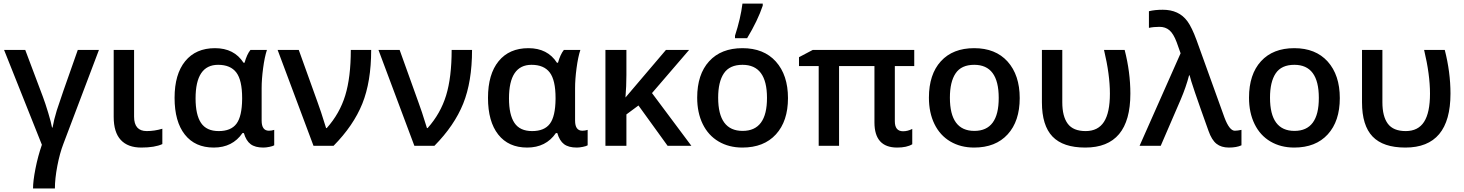

<svg xmlns="http://www.w3.org/2000/svg" viewBox="-20 -821 8240 1081"><path d="M289.1 240.2H166Q166 198.2 179.7 128.4Q193.4 58.6 215.8 -5.9L2.9 -540H122.1L221.2 -276.9Q234.9 -240.7 251.5 -185.8Q268.1 -130.9 272.9 -103H275.9Q283.7 -147.5 299.8 -199.7Q315.9 -252 418 -540H537.1L336.9 -11.2Q316.4 42 302.7 113.5Q289.1 185.1 289.1 240.2Z M620.1 -163.1V-540H734.9V-164.1Q734.9 -83 806.2 -83Q849.6 -83 894 -96.2V-9.8Q851.6 9.8 775.4 9.8Q699.7 9.8 659.9 -33.2Q620.1 -76.2 620.1 -163.1Z M1453.1 -142.1Q1453.1 -85 1494.1 -85Q1509.3 -85 1523.9 -89.8V-2.9Q1516.1 2 1496.8 5.9Q1477.5 9.8 1462.9 9.8Q1416.5 9.8 1391.1 -9.3Q1365.7 -28.3 1353 -71.8H1345.2Q1289.1 9.8 1183.6 9.8Q1078.1 9.8 1020.5 -63.5Q962.9 -136.7 962.9 -270Q962.9 -403.3 1022.7 -476.6Q1082.5 -549.8 1190.4 -549.8Q1298.3 -549.8 1351.1 -467.8H1356.9Q1370.1 -515.1 1390.1 -540H1482.9Q1469.7 -500 1461.4 -437.3Q1453.1 -374.5 1453.1 -325.2ZM1343.3 -263.2V-269Q1343.3 -369.6 1310.5 -412.8Q1277.8 -456.1 1208 -456.1Q1081.1 -456.1 1081.1 -267.1Q1081.1 -174.8 1111.8 -128.9Q1142.6 -83 1211.4 -83Q1280.3 -83 1311.3 -124.3Q1342.3 -165.5 1343.3 -263.2Z M1955.1 -540H2069.8Q2069.8 -361.3 2020 -237.5Q1970.2 -113.8 1857.9 0H1745.1L1543 -540H1662.1L1768.1 -245.1Q1783.7 -204.6 1815.9 -100.1H1819.8Q1892.6 -181.6 1923.8 -283.7Q1955.1 -385.7 1955.1 -540Z M2522.9 -540H2637.7Q2637.7 -361.3 2587.9 -237.5Q2538.1 -113.8 2425.8 0H2313L2110.8 -540H2230L2335.9 -245.1Q2351.6 -204.6 2383.8 -100.1H2387.7Q2460.4 -181.6 2491.7 -283.7Q2522.9 -385.7 2522.9 -540Z M3217.8 -142.1Q3217.8 -85 3258.8 -85Q3273.9 -85 3288.6 -89.8V-2.9Q3280.8 2 3261.5 5.9Q3242.2 9.8 3227.5 9.8Q3181.2 9.8 3155.8 -9.3Q3130.4 -28.3 3117.7 -71.8H3109.9Q3053.7 9.8 2948.2 9.8Q2842.8 9.8 2785.2 -63.5Q2727.5 -136.7 2727.5 -270Q2727.5 -403.3 2787.4 -476.6Q2847.2 -549.8 2955.1 -549.8Q3063 -549.8 3115.7 -467.8H3121.6Q3134.8 -515.1 3154.8 -540H3247.6Q3234.4 -500 3226.1 -437.3Q3217.8 -374.5 3217.8 -325.2ZM3107.9 -263.2V-269Q3107.9 -369.6 3075.2 -412.8Q3042.5 -456.1 2972.7 -456.1Q2845.7 -456.1 2845.7 -267.1Q2845.7 -174.8 2876.5 -128.9Q2907.2 -83 2976.1 -83Q3044.9 -83 3075.9 -124.3Q3106.9 -165.5 3107.9 -263.2Z M3506.8 0H3388.7V-540H3506.8V-398.9Q3506.8 -336.4 3501.5 -272L3729.5 -540H3859.9L3650.9 -296.9L3872.6 0H3738.8L3574.7 -227.1L3506.8 -176.8Z M4023.4 -271Q4023.4 -84 4161.1 -84Q4298.8 -84 4298.3 -270Q4298.3 -456.1 4160.6 -456.1Q4087.9 -456.1 4055.7 -408.2Q4023.4 -360.4 4023.4 -271ZM4159.7 9.8Q4084 9.8 4025.9 -24.4Q3967.8 -58.6 3936.5 -122.6Q3905.3 -186.5 3905.3 -271Q3905.3 -402.3 3972.7 -476.1Q4040 -549.8 4160.2 -549.8Q4280.3 -549.8 4348.1 -474.6Q4416.5 -398.4 4416.5 -268.6Q4416.5 -138.7 4348.6 -64.5Q4280.8 9.8 4159.7 9.8ZM4274.4 -800.8V-789.1Q4246.1 -705.1 4186.5 -606H4118.2V-620.1Q4149.9 -717.3 4160.2 -800.8Z M4903.3 -131.8V-449.2H4704.1V0H4589.4V-449.2H4478.5V-499L4556.2 -540H5127.4V-449.2H5018.1V-138.2Q5018.1 -82 5064.5 -82Q5090.8 -82 5116.2 -95.2V-8.8Q5085.4 9.8 5031.2 9.8Q4903.3 9.8 4903.3 -131.8Z M5328.1 -271Q5328.1 -84 5465.8 -84Q5603.5 -84 5603 -270Q5603 -456.1 5465.3 -456.1Q5392.6 -456.1 5360.4 -408.2Q5328.1 -360.4 5328.1 -271ZM5464.4 9.8Q5388.7 9.8 5330.6 -24.4Q5272.5 -58.6 5241.2 -122.6Q5210 -186.5 5210 -271Q5210 -402.3 5277.3 -476.1Q5344.7 -549.8 5464.8 -549.8Q5585 -549.8 5652.8 -474.6Q5721.2 -398.4 5721.2 -268.6Q5721.2 -138.7 5653.3 -64.5Q5585.4 9.8 5464.4 9.8Z M6344.2 -293.9Q6344.2 9.8 6090.3 9.8Q5965.3 9.8 5905.8 -52.2Q5846.2 -114.3 5846.2 -245.1V-540H5960.9V-245.1Q5960.9 -165.5 5991.7 -124.3Q6022.5 -83 6092.3 -83Q6162.1 -83 6195.6 -135Q6229 -187 6229 -293.9Q6229 -400.9 6195.8 -540H6312Q6344.2 -414.6 6344.2 -293.9Z M6448.7 -664.1V-757.8Q6481.9 -766.1 6526.9 -766.1Q6571.8 -766.1 6606.4 -750.2Q6641.1 -734.4 6665.8 -700.7Q6690.4 -667 6716.8 -595.2L6874 -159.2Q6901.9 -85 6932.1 -85Q6946.8 -85 6969.7 -89.8V-2.9Q6942.4 9.8 6898.9 9.8Q6856 9.8 6829.1 -11.5Q6802.2 -32.7 6784.2 -84Q6686 -356.9 6677.7 -397H6674.8Q6657.7 -331.1 6627.9 -261.2L6515.1 0H6396L6627 -521L6605 -583Q6586.9 -631.3 6564.2 -650.6Q6541.5 -669.9 6508.3 -669.9Q6475.1 -669.9 6448.7 -664.1Z M7130.4 -271Q7130.4 -84 7268.1 -84Q7405.8 -84 7405.3 -270Q7405.3 -456.1 7267.6 -456.1Q7194.8 -456.1 7162.6 -408.2Q7130.4 -360.4 7130.4 -271ZM7266.6 9.8Q7190.9 9.8 7132.8 -24.4Q7074.7 -58.6 7043.5 -122.6Q7012.2 -186.5 7012.2 -271Q7012.2 -402.3 7079.6 -476.1Q7147 -549.8 7267.1 -549.8Q7387.2 -549.8 7455.1 -474.6Q7523.4 -398.4 7523.4 -268.6Q7523.4 -138.7 7455.6 -64.5Q7387.7 9.8 7266.6 9.8Z M8146.5 -293.9Q8146.5 9.8 7892.6 9.8Q7767.6 9.8 7708 -52.2Q7648.4 -114.3 7648.4 -245.1V-540H7763.2V-245.1Q7763.2 -165.5 7793.9 -124.3Q7824.7 -83 7894.5 -83Q7964.4 -83 7997.8 -135Q8031.2 -187 8031.2 -293.9Q8031.2 -400.9 7998 -540H8114.3Q8146.5 -414.6 8146.5 -293.9Z"/></svg>

Font: OpenSans-Semibold
Style: Regular
Weight: 600
Foundry: Ascender Corporation
Version: Version 1.10